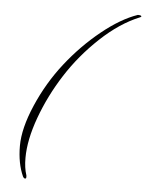

<svg xmlns="http://www.w3.org/2000/svg" viewBox="-56 -775 687 903"><g transform="rotate(5 287.5 -323.5)"><path d="M558 -730Q575 -730 575 -724Q575 -722 570 -720Q476 -682 386 -597.5Q296 -513 232 -413Q168 -313 129 -206Q90 -99 90 -14Q90 33 101 66Q102 68 102 75.5Q102 83 96.5 83Q91 83 86 74Q59 14 59 -68.5Q59 -151 107 -262Q155 -373 228 -466Q301 -559 390 -631Q479 -703 558 -730Z"/></g></svg>

Font: Herr Von Muellerhoff
Style: Regular
Weight: 400
Version: Version 1.000